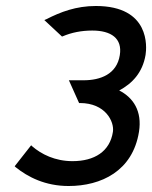

<svg xmlns="http://www.w3.org/2000/svg" viewBox="-20 -610 508 641"><path d="M29 -55 32 -52C73 -19 131 11 209 11C318 11 423 -39 444 -170C455 -239 425 -284 378 -308C421 -331 456 -367 466 -427C470 -452 482 -590 300 -590C234 -590 182 -570 135 -546L128 -543L187 -488L190 -489C218 -501 251 -508 288 -508C351 -508 389 -482 380 -426C370 -362 315 -342 259 -342H210L244 -266H247C332 -266 362 -204 357 -170C347 -104 295 -72 222 -72C164 -72 118 -95 87 -122L84 -125Z"/></svg>

Font: Charger Sport
Style: SeBdObl
Weight: 600
Designer: Jasper
Foundry: Cannot Into Space Fonts
Version: Version 1.1